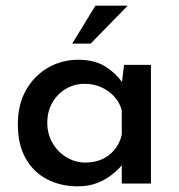

<svg xmlns="http://www.w3.org/2000/svg" viewBox="-20 -648 632 678"><path d="M254 10Q195 10 147 -14.5Q99 -39 71 -88Q43 -137 43 -209Q43 -280 72.5 -331Q102 -382 150.5 -409.5Q199 -437 256 -437Q316 -437 354.5 -411.5Q393 -386 415 -352L408 -336L418 -419H513V0H410V-105L421 -80Q417 -72 404 -57.5Q391 -43 369.5 -27Q348 -11 319.5 -0.5Q291 10 254 10ZM282 -74Q315 -74 341 -86Q367 -98 385 -120Q403 -142 410 -172V-259Q402 -287 383 -307.5Q364 -328 337.5 -340Q311 -352 279 -352Q243 -352 213 -334.5Q183 -317 165 -286Q147 -255 147 -214Q147 -175 165.5 -143Q184 -111 215 -92.5Q246 -74 282 -74ZM431 -628 300 -494H235L317 -628Z"/></svg>

Font: Josefin Sans Medium
Style: Regular
Weight: 500
Designer: Santiago Orozco
Foundry: Typemade
Version: Version 2.001